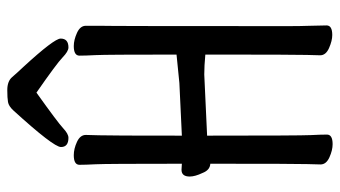

<svg xmlns="http://www.w3.org/2000/svg" viewBox="-228 -710 955 540"><g transform="rotate(-90 250.0 -440.5)"><path d="M114 17Q97 17 77 8Q57 -1 57 -17Q57 -29 58 -55Q59 -81 59 -327Q41 -328 33 -349Q23 -370 23 -385Q23 -408 42 -408L59 -407Q59 -621 57.5 -649.5Q56 -678 56 -695Q56 -711 83 -711Q101 -711 120.5 -702Q140 -693 140 -677Q140 -665 139 -639.5Q138 -614 138 -407L286 -414L366 -422Q366 -621 364.5 -649.5Q363 -678 363 -695Q363 -711 390 -711Q407 -711 427 -702Q447 -693 447 -677V-640Q446 -614 446 -106Q446 -75 447 -46Q448 -17 448 0Q448 16 421 16Q405 16 384.5 7Q364 -2 364 -18Q364 -30 365 -56Q366 -82 366 -341Q334 -344 310 -344L138 -336Q138 -74 139.5 -45Q141 -16 141 1Q141 17 114 17ZM132 -726Q106 -726 106 -747Q106 -768 209 -881Q221 -894 232.5 -896Q244 -898 266 -898Q291 -898 302.5 -884.5Q314 -871 332 -852Q411 -766 411 -748Q411 -726 386 -726Q375 -726 358 -742.5Q341 -759 259 -816Q175 -756 159 -741Q143 -726 132 -726Z"/></g></svg>

Font: LXGW WenKai Mono Medium
Style: Regular
Weight: 500
Monospace: yes
Designer: LXGW / Fontworks Inc.
Foundry: LXGW / Fontworks Inc.
Version: Version 1.520; June 14, 2025